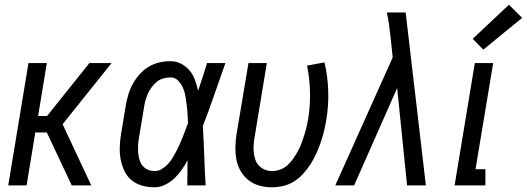

<svg xmlns="http://www.w3.org/2000/svg" viewBox="-20 -788 2239 816"><path d="M15 0 101 -520H179L142 -295H180L360 -520H454L443 -506L246 -260L368 0H285L179 -225H130L93 0Z M637 8Q609 8 584 1Q559 -6 539.5 -22Q520 -38 509 -61Q498 -84 493 -109.5Q488 -135 489 -162Q490 -189 494 -216L515 -342Q519 -365 526 -388Q533 -411 545 -432.5Q557 -454 574 -473Q591 -492 612 -504.5Q633 -517 656.5 -522.5Q680 -528 703 -528Q729 -528 750 -517Q771 -506 786 -488Q801 -470 809 -447.5Q817 -425 822 -402Q832 -432 841.5 -461.5Q851 -491 860 -520H938Q914 -453 891 -386Q868 -319 842 -252Q846 -189 848 -126Q850 -63 854 0H776Q776 -27 776.5 -53.5Q777 -80 777 -107Q766 -86 752 -66Q738 -46 720.5 -29.5Q703 -13 681 -2.5Q659 8 637 8ZM637 -61Q653 -61 667.5 -69.5Q682 -78 693.5 -90.5Q705 -103 713.5 -117Q722 -131 729.5 -145.5Q737 -160 743.5 -174.5Q750 -189 756 -204Q762 -219 767.5 -234Q773 -249 779 -265Q778 -284 777 -303.5Q776 -323 773.5 -342Q771 -361 768 -379.5Q765 -398 757.5 -415Q750 -432 737 -445.5Q724 -459 704 -459Q689 -459 673.5 -454.5Q658 -450 646 -440Q634 -430 624 -416.5Q614 -403 608 -389Q602 -375 598 -360.5Q594 -346 592 -331L571 -205Q568 -189 567 -173.5Q566 -158 567 -142.5Q568 -127 572 -112Q576 -97 584.5 -85.5Q593 -74 607 -67.5Q621 -61 637 -61Z M1135 8Q1108 8 1082.5 1Q1057 -6 1036.5 -22Q1016 -38 1003 -60.5Q990 -83 985 -108.5Q980 -134 980.5 -161.5Q981 -189 985 -216L1036 -520H1114L1062 -205Q1059 -189 1058 -172.5Q1057 -156 1058.5 -140.5Q1060 -125 1065 -110Q1070 -95 1080.5 -84Q1091 -73 1105.5 -67Q1120 -61 1137 -61Q1154 -61 1171.5 -67.5Q1189 -74 1203 -87Q1217 -100 1227.5 -115.5Q1238 -131 1247 -147.5Q1256 -164 1262 -181Q1268 -198 1273.5 -215Q1279 -232 1283 -249.5Q1287 -267 1290 -284Q1299 -342 1297.5 -398.5Q1296 -455 1285 -509L1359 -523Q1373 -464 1375 -400.5Q1377 -337 1366 -274Q1362 -250 1356 -226.5Q1350 -203 1342 -180Q1334 -157 1323.5 -134Q1313 -111 1299.5 -90Q1286 -69 1268.5 -49.5Q1251 -30 1229 -16.5Q1207 -3 1183 2.5Q1159 8 1135 8Z M1405 0 1649 -544 1640 -629Q1637 -655 1633.5 -682Q1630 -709 1624 -735H1704L1790 0H1710L1668 -414L1485 0Z M1912 0 1998 -520H2076L2001 -69H2043V0ZM2034 -577 1989 -623 2143 -768 2199 -712Z"/></svg>

Font: Iosevka QP
Style: Italic
Weight: 400
Italic angle: -9°
Designer: Belleve Invis
Foundry: Belleve Invis
Version: Version 20.0.0; ttfautohint (v1.8.4)